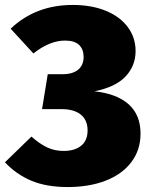

<svg xmlns="http://www.w3.org/2000/svg" viewBox="-30 -736 603 776"><path d="M-10 -80 97 -184Q131 -154 161 -140Q191 -126 227 -126Q272 -126 298 -147Q324 -168 324 -209Q324 -250 297 -272.5Q270 -295 217 -295H140L163 -436H221Q264 -436 286 -454.5Q308 -473 308 -506Q308 -536 290 -554Q272 -572 233 -572Q171 -572 105 -520L13 -620Q114 -716 264 -716Q340 -716 397.5 -692.5Q455 -669 486.5 -626.5Q518 -584 518 -530Q518 -470 477.5 -427Q437 -384 352 -367Q443 -357 490.5 -314Q538 -271 538 -196Q538 -130 501 -81Q464 -32 397.5 -6Q331 20 243 20Q158 20 97 -5.5Q36 -31 -10 -80Z"/></svg>

Font: Fira Sans Black
Style: Regular
Weight: 900
Designer: Carrois Corporate & Edenspiekermann AG
Foundry: Carrois Corporate GbR & Edenspiekermann AG
Version: Version 4.203